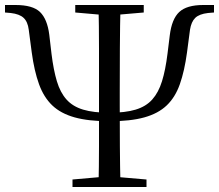

<svg xmlns="http://www.w3.org/2000/svg" viewBox="-26 -748 876 768"><path d="M412 -263Q328 -263 272.5 -278.5Q217 -294 183 -326.5Q149 -359 130 -411.5Q111 -464 101 -538L89 -629Q85 -661 68.5 -676.5Q52 -692 17 -696L-6 -698V-728H36Q105 -728 134 -700Q163 -672 171 -610L180 -533Q188 -468 201.5 -423Q215 -378 240 -350Q265 -322 306.5 -309.5Q348 -297 412 -297Q475 -297 516.5 -309.5Q558 -322 583 -350Q608 -378 622 -423Q636 -468 644 -533L653 -606Q661 -672 691 -700Q721 -728 787 -728H830V-698L806 -696Q771 -692 755 -676.5Q739 -661 734 -629L722 -538Q712 -464 693.5 -411.5Q675 -359 641 -326.5Q607 -294 551.5 -278.5Q496 -263 412 -263ZM368 0Q370 -84 370 -162Q370 -240 370 -326V-380Q370 -464 370 -554.5Q370 -645 368 -728H456Q454 -645 453.5 -555Q453 -465 453 -380V-326Q453 -242 453.5 -163Q454 -84 456 0ZM264 0V-30L401 -42H421L560 -30V0ZM275 -698V-728H549V-698L421 -687H401Z"/></svg>

Font: Noto Serif JP
Style: Regular
Weight: 400
Designer: Ryoko NISHIZUKA  (kana & ideographs); Frank Grießhammer (Latin, Greek & Cyrillic); Wenlong ZHANG  (bopomofo); Sandoll Co
Foundry: Adobe
Version: Version 2.003-H1;hotconv 1.1.1;makeotfexe 2.6.0